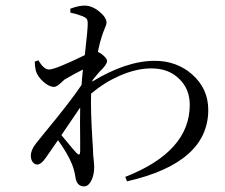

<svg xmlns="http://www.w3.org/2000/svg" viewBox="-20 -602 803 685"><path d="M280 63Q256 63 250 35Q245 2 236 -18Q222 -53 187 -102L144 -40Q143 -39 141 -36Q126 -15 113 -15Q103 -15 96.5 -24Q90 -33 90 -47Q90 -67 109 -91Q119 -103 138 -127Q230 -238 271 -299Q272 -318 276 -354Q244 -338 210 -318Q205 -314 197 -306Q182 -292 173 -292Q155 -292 134.5 -310.5Q114 -329 108 -349Q104 -365 104 -382L117 -387Q136 -354 155 -354Q177 -354 282 -405Q282 -407 283 -409Q293 -497 293 -517Q293 -530 289 -535Q285 -540 275 -544Q255 -552 231 -557V-571Q260 -582 282 -582Q308 -582 334 -561Q360 -540 360 -521Q360 -514 353 -499Q346 -482 342 -468Q338 -458 330 -421Q329 -418 329 -417L331 -416Q342 -411 352 -401Q362 -391 362 -384Q362 -375 346 -357L344 -355Q332 -344 310 -316L309 -311Q431 -385 532 -385Q610 -385 665 -337Q723 -286 723 -210Q723 -21 433 45L427 29Q657 -61 657 -228Q657 -284 620 -320Q582 -358 520 -358Q466 -358 405 -331Q351 -307 305 -268Q303 -208 310 -96Q312 -71 312 -60.5Q312 -50 314 -34Q316 -16 316 -6Q316 20 307 40Q296 63 280 63ZM253 -56Q266 -43 266 -62Q266 -71 266 -97Q265 -174 266 -218Q265 -217 263 -214Q221 -152 199 -120Q212 -104 238 -73Q250 -60 253 -56Z"/></svg>

Font: Cactus Classical Serif
Style: Regular
Weight: 400
Designer: Henry Chan (via Glyphwiki)、田海東、宇文滿月
Foundry: Moonlit Owen
Version: Version 1.000